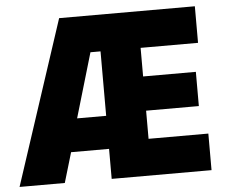

<svg xmlns="http://www.w3.org/2000/svg" viewBox="-61 -758 969 816"><g transform="rotate(-5 424.0 -350.0)"><path d="M-10 0H183L221 -128H383V0H809V-156H554V-276H779V-422H554V-544H799V-700H220ZM259 -269 340 -544H383V-269Z"/></g></svg>

Font: Fixel Text ExtraBold
Style: Regular
Weight: 800
Width: 4
Designer: AlfaBravo + MacPaw
Foundry: Kyrylo Tkachov, Marchela Mozhyna, Serhii Makarenko, Maria Weinstein, Zakhar Kryvoshyya
Version: Version 1.211